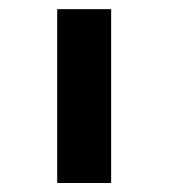

<svg xmlns="http://www.w3.org/2000/svg" viewBox="-20 -699 374 426"><path d="M106.9 -293H226.6V-678.7H106.9Z"/></svg>

Font: HammersmithOne
Style: Regular
Weight: 400
Designer: Nicole Fally
Foundry: Nicole Fally
Version: Version 1.003